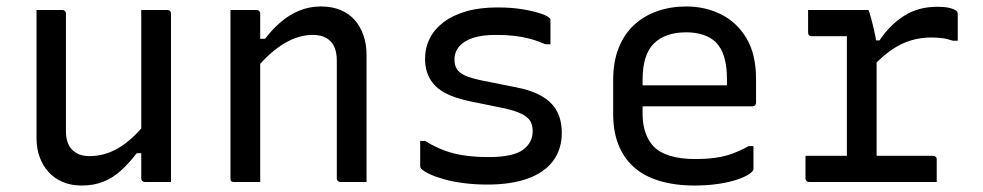

<svg xmlns="http://www.w3.org/2000/svg" viewBox="-20 -563 3040 594"><path d="M173 -532Q177 -532 179 -530.5Q181 -529 182.5 -527Q184 -525 184 -521Q184 -476 184 -429.5Q184 -383 184 -336.5Q184 -290 184 -245Q184 -200 184 -157Q184 -119 203.5 -99.5Q223 -80 256 -80Q280 -80 302 -86Q324 -92 345.5 -104.5Q367 -117 388.5 -136.5Q410 -156 432 -183V-89H403Q380 -59 355 -36Q330 -13 300 -1Q270 11 233 11Q200 11 174 0Q148 -11 130 -31Q112 -51 102.5 -77.5Q93 -104 93 -136Q93 -181 93 -225.5Q93 -270 93 -315.5Q93 -361 93 -405Q93 -437 93 -468.5Q93 -500 93 -532Q113 -532 133 -532Q153 -532 173 -532ZM498 -532Q502 -532 504 -530.5Q506 -529 507.5 -527Q509 -525 509 -521Q509 -451 509 -380.5Q509 -310 509 -239.5Q509 -169 509 -99Q509 -78 509 -59.5Q509 -41 509 -25.5Q509 -10 509 0Q495 0 481.5 0Q468 0 454.5 0Q441 0 428 0Q425 0 422.5 -1.5Q420 -3 418.5 -5Q417 -7 417 -11Q417 -98 417 -185Q417 -272 417 -359Q417 -446 417 -532Q432 -532 445 -532Q458 -532 471.5 -532Q485 -532 498 -532Z M1114 0Q1092 0 1073.5 0Q1055 0 1033 0Q1030 0 1027.5 -1.5Q1025 -3 1023.5 -5Q1022 -7 1022 -11Q1022 -72 1022 -132.5Q1022 -193 1022 -253.5Q1022 -314 1022 -375Q1022 -416 1002.5 -435.5Q983 -455 947 -455Q926 -455 904 -448.5Q882 -442 860 -429Q838 -416 815.5 -396Q793 -376 770 -348V-443H800Q823 -473 849.5 -495.5Q876 -518 907 -530.5Q938 -543 973 -543Q1007 -543 1033.5 -532Q1060 -521 1077.5 -501Q1095 -481 1104.5 -453.5Q1114 -426 1114 -393Q1114 -345 1114 -297Q1114 -249 1114 -200.5Q1114 -152 1114 -103Q1114 -77 1114 -51.5Q1114 -26 1114 0ZM785 0Q771 0 758 0Q745 0 732 0Q719 0 704 0Q701 0 699 -0.5Q697 -1 695.5 -2.5Q694 -4 693.5 -6Q693 -8 693 -11Q693 -64 693 -117Q693 -170 693 -222Q693 -274 693 -327Q693 -380 693 -433Q693 -465 693 -490.5Q693 -516 693 -532Q709 -532 722.5 -532Q736 -532 748.5 -532Q761 -532 774 -532Q778 -532 780 -530.5Q782 -529 783.5 -527Q785 -525 785 -521Q785 -435 785 -348Q785 -261 785 -174Q785 -87 785 0Z M1491 -77Q1566 -77 1597 -99Q1628 -121 1628 -157Q1628 -176 1620.5 -188.5Q1613 -201 1593 -211Q1573 -221 1535 -229L1437 -249Q1387 -259 1356 -276Q1325 -293 1310 -319.5Q1295 -346 1295 -381Q1295 -415 1309.5 -444Q1324 -473 1352.5 -494.5Q1381 -516 1422.5 -528Q1464 -540 1519 -540Q1564 -540 1598.5 -534Q1633 -528 1654.5 -520.5Q1676 -513 1680 -507Q1682 -506 1682.5 -504.5Q1683 -503 1683 -502Q1683 -501 1683 -499Q1683 -480 1683 -462Q1683 -444 1683 -426H1668Q1642 -437 1619.5 -443Q1597 -449 1572 -452Q1547 -455 1514 -455Q1472 -455 1444 -446Q1416 -437 1401 -419.5Q1386 -402 1386 -379Q1386 -362 1393 -350Q1400 -338 1418.5 -329.5Q1437 -321 1471 -314L1571 -294Q1625 -284 1657 -265Q1689 -246 1703.5 -218Q1718 -190 1718 -152Q1718 -101 1691 -65Q1664 -29 1612.5 -10.5Q1561 8 1488 8Q1449 8 1414.5 3.5Q1380 -1 1353.5 -8.5Q1327 -16 1309 -24.5Q1291 -33 1283 -41Q1282 -43 1281 -44.5Q1280 -46 1280 -48Q1280 -68 1280 -88Q1280 -108 1280 -127H1295Q1316 -114 1337.5 -104.5Q1359 -95 1382 -89Q1405 -83 1432 -80Q1459 -77 1491 -77Z M2103 -543Q2162 -543 2211 -518.5Q2260 -494 2289.5 -444.5Q2319 -395 2319 -318V-245Q2319 -242 2317.5 -239.5Q2316 -237 2314 -235.5Q2312 -234 2308 -234H2049Q2032 -234 2015 -234Q1998 -234 1982 -234H1952L1939 -299H2229Q2229 -304 2229 -309Q2229 -314 2229 -319Q2229 -358 2220.5 -386.5Q2212 -415 2194 -433Q2178 -448 2155 -455.5Q2132 -463 2103 -463Q2038 -463 2003 -428.5Q1968 -394 1968 -316V-211Q1968 -189 1972 -170.5Q1976 -152 1983.5 -137Q1991 -122 2002 -110Q2022 -90 2054.5 -80.5Q2087 -71 2130 -71Q2166 -71 2194 -75Q2222 -79 2246.5 -88Q2271 -97 2296 -111H2311Q2311 -93 2311 -75Q2311 -57 2311 -40Q2311 -38 2310 -36Q2309 -34 2307 -32Q2295 -20 2268 -10Q2241 0 2205 5.5Q2169 11 2129 11Q2068 11 2020 -3.5Q1972 -18 1940.5 -46.5Q1909 -75 1893 -116Q1877 -157 1877 -211V-315Q1877 -373 1894.5 -416Q1912 -459 1943 -487Q1974 -515 2015 -529Q2056 -543 2103 -543Z M2600 -49V-95Q2600 -111 2600 -127Q2600 -143 2600 -159.5Q2600 -176 2600 -191Q2600 -235 2600 -278Q2600 -321 2600 -364.5Q2600 -408 2600 -451H2585Q2562 -451 2537.5 -451Q2513 -451 2491 -451Q2486 -451 2483 -454Q2480 -457 2480 -462Q2480 -480 2480 -497Q2480 -514 2480 -532Q2492 -532 2506.5 -532Q2521 -532 2536 -532Q2551 -532 2567 -532Q2583 -532 2599.5 -532Q2616 -532 2633 -532Q2650 -532 2667 -532Q2667 -532 2669.5 -525Q2672 -518 2675 -506.5Q2678 -495 2681.5 -481Q2685 -467 2688 -452Q2691 -437 2692 -423Q2692 -386 2692 -339.5Q2692 -293 2692 -243Q2692 -193 2692 -142Q2692 -91 2692 -44ZM2671 -438H2701Q2733 -486 2777 -514Q2821 -542 2879 -542Q2905 -542 2919.5 -538Q2934 -534 2939 -529Q2942 -527 2942.5 -524Q2943 -521 2943 -517Q2943 -497 2943 -477Q2943 -457 2943 -437H2928Q2911 -443 2895 -445Q2879 -447 2860 -447Q2830 -447 2800 -438.5Q2770 -430 2739.5 -409.5Q2709 -389 2676 -353ZM2472 -81H2867Q2871 -81 2873 -79.5Q2875 -78 2876.5 -76Q2878 -74 2878 -70Q2878 -58 2878 -46.5Q2878 -35 2878 -23.5Q2878 -12 2878 0H2483Q2478 0 2475 -3Q2472 -6 2472 -11Q2472 -23 2472 -34.5Q2472 -46 2472 -57.5Q2472 -69 2472 -81Z"/></svg>

Font: RecMonoLinear Nerd Font Mono
Style: Regular
Weight: 400
Monospace: yes
Version: Version 1.085; ttfautohint (v1.8.4.7-5d5b);Nerd Fonts 3.2.1